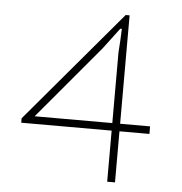

<svg xmlns="http://www.w3.org/2000/svg" viewBox="-48 -688 697 734"><g transform="rotate(5 300.0 -320.5)"><path d="M390 0V-496Q392 -519 393 -542Q394 -565 395 -587H389Q374 -567 358.5 -546.5Q343 -526 328 -506L92 -225H535V-196H43V-213L405 -641H420V0Z"/></g></svg>

Font: Source Code Pro ExtraLight
Style: Regular
Weight: 200
Monospace: yes
Designer: Paul D. Hunt, Teo Tuominen
Foundry: Adobe
Version: Version 1.026;hotconv 1.1.0;makeotfexe 2.6.0